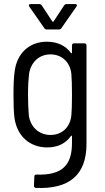

<svg xmlns="http://www.w3.org/2000/svg" viewBox="-20 -718 512 939"><path d="M280 -580 354 -686C359 -692 356 -698 348 -698H306C301 -698 297 -696 294 -692L242 -613C241 -611 237 -611 236 -613L184 -692C181 -696 177 -698 172 -698H130C124 -698 121 -695 121 -691C121 -690 122 -688 123 -686L197 -580C200 -575 204 -574 209 -574H268C273 -574 277 -575 280 -580ZM332 -496V-460C332 -457 330 -456 327 -459C301 -495 260 -514 209 -514C122 -514 63 -456 52 -371C47 -340 46 -296 46 -253C46 -211 47 -169 51 -140C64 -51 127 3 211 3C263 3 302 -17 327 -53C330 -56 332 -54 332 -51V-18C332 89 285 140 158 136C152 135 148 139 148 145L146 190C146 197 149 200 156 201C318 208 403 138 403 -14V-496C403 -502 399 -506 393 -506H342C336 -506 332 -502 332 -496ZM329 -154C324 -100 287 -58 227 -58C169 -58 128 -99 121 -154C119 -179 117 -209 117 -254C117 -298 119 -329 122 -356C130 -411 169 -452 227 -452C285 -452 324 -411 329 -356C331 -328 332 -305 332 -254C332 -202 331 -180 329 -154Z"/></svg>

Font: Barlow Semi Condensed
Style: Regular
Weight: 400
Width: 4
Designer: Jeremy Tribby
Foundry: Tribby Type
Version: Version 1.422;hotconv 1.0.109;makeotfexe 2.5.65596